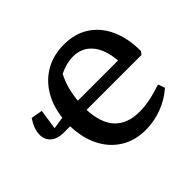

<svg xmlns="http://www.w3.org/2000/svg" viewBox="-151 -871 1091 1091"><g transform="rotate(-45 395.0 -325.5)"><path d="M119 -308Q68 -308 40 -332Q12 -356 12 -397Q12 -442 48 -496L117 -484L99 -363L172 -374Q182 -461 222 -526Q262 -591 326 -626.5Q390 -662 472 -662Q560 -662 623.5 -621Q687 -580 721.5 -504.5Q756 -429 756 -326L742 -308H301Q311 -87 508 -87Q584 -87 690 -123L705 -82Q654 -37 590 -13Q526 11 458 11Q373 11 309 -28.5Q245 -68 208.5 -139.5Q172 -211 169 -308ZM461 -577Q408 -577 350 -549Q311 -475 303 -380H626Q618 -476 574.5 -526.5Q531 -577 461 -577Z"/></g></svg>

Font: Piazzolla SemiBold
Style: Regular
Weight: 600
Designer: Juan Pablo del Peral
Foundry: Huerta Tipografica
Version: Version 1.330